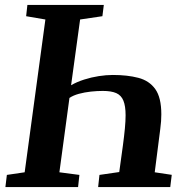

<svg xmlns="http://www.w3.org/2000/svg" viewBox="-20 -763 753 783"><path d="M2 0 8 -49.7 80.6 -60.4 165.1 -683.5 86.6 -696.9 91.7 -743H403.4L397.6 -696.9L306.7 -683.5L269.9 -415.4Q293.7 -429.2 323.1 -438.5Q352.4 -447.9 382.9 -452.6Q413.3 -457.3 440.1 -457.3Q499.8 -457.3 544.2 -445.6Q588.7 -434 613.3 -399.6Q637.9 -365.2 637.9 -296.9Q637.9 -283.5 636.9 -268.6Q635.9 -253.7 633.6 -237L611 -60.4L680.4 -50L674.3 0H380.2L385.6 -49.7L466.3 -61.4L481.2 -169.6Q486.4 -208.5 489.3 -239Q492.2 -269.6 492.2 -292.9Q492.2 -330.8 483.2 -352.6Q474.3 -374.4 454.1 -383.3Q433.8 -392.2 399.2 -392.2Q376.4 -392.2 350.7 -389.5Q325 -386.7 301.7 -380.4Q278.4 -374 263.2 -363.6L222.2 -60.4L303.8 -49.7L298.4 0Z"/></svg>

Font: Merriweather 7pt Light
Style: Italic
Weight: 300
Italic angle: -7.8°
Designer: Eben Sorkin
Foundry: Eben Sorkin
Version: Version 2.200;gftools[0.9.31]